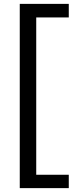

<svg xmlns="http://www.w3.org/2000/svg" viewBox="-20 -780 387 991"><path d="M335 122H167V-690H335V-760H82V191H335Z"/></svg>

Font: Orkun
Style: Regular
Weight: 400
Designer: Emir Sar√Ñ¬±, Erk Yurtsever
Foundry: Emir Sar√Ñ¬±
Version: Version 1.000;PS 001.001;hotconv 1.0.56